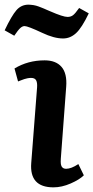

<svg xmlns="http://www.w3.org/2000/svg" viewBox="-53 -784 398 818"><path d="M215.8 -620.1Q177.2 -620.1 127 -644Q65.4 -672.9 51.8 -672.9Q42.5 -672.9 33.2 -664.3Q23.9 -655.8 7.8 -631.8L-33.2 -654.8Q-3.4 -717.3 17.1 -740.7Q37.6 -764.2 68.8 -764.2Q74.2 -764.2 79.8 -763.4Q85.4 -762.7 89.8 -762.2Q94.2 -761.7 100.8 -759.8Q107.4 -757.8 110.8 -756.6Q114.3 -755.4 122.3 -752.2Q130.4 -749 133.8 -747.6Q137.2 -746.1 147.2 -741.7Q157.2 -737.3 161.1 -735.8Q215.8 -711.9 234.9 -711.9Q248 -711.9 257.6 -718.8Q267.1 -725.6 284.2 -750L325.2 -727.1Q295.4 -665 270.8 -642.6Q246.1 -620.1 215.8 -620.1ZM105 -412.1Q106.4 -432.1 100.8 -442.1Q95.2 -452.1 79.1 -452.1Q72.3 -452.1 63.7 -450.4Q55.2 -448.7 50.5 -447Q45.9 -445.3 36.1 -441.7Q26.4 -438 23.9 -437L8.8 -492.2Q65.9 -526.9 137.2 -526.9Q185.1 -526.9 209.2 -499Q233.4 -471.2 229 -414.1L206.1 -107.9Q205.1 -93.8 206.3 -85Q207.5 -76.2 212.9 -70.6Q218.3 -64.9 229 -64.9Q250.5 -64.9 280.8 -85L304.2 -37.1Q286.1 -19 248.3 -2.4Q210.4 14.2 174.8 14.2Q71.8 14.2 80.1 -89.8Z"/></svg>

Font: Literata Book
Style: Bold Italic
Weight: 700
Italic angle: -3°
Designer: Latin by Veronika Burian and Jose Scaglione. Greek by Irene Vlachou. Cyrillic by Vera Evstafieva
Foundry: TypeTogether
Version: Version 1.003;PS 001.003;hotconv 1.0.88;makeotf.lib2.5.64775